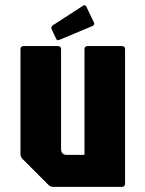

<svg xmlns="http://www.w3.org/2000/svg" viewBox="-20 -730 565 750"><path d="M188.5 0Q176.5 0 168.5 -8.5L68.5 -108.5Q60 -116.5 60 -128.5V-537.5Q60 -550 72.5 -550H206Q218.5 -550 218.5 -537.5V-148.5Q218.5 -125 241.5 -125H310V-537.5Q310 -550 322.5 -550H456Q468.5 -550 468.5 -537.5V-12.5Q468.5 0 456 0ZM212.5 -574.5Q203 -570 199 -579L181.5 -616.5Q178 -625.5 187 -631.5L305 -708Q314 -713.5 318.5 -701.5L347 -642Q351 -633.5 341.5 -628.5Z"/></svg>

Font: Jaro
Style: Regular
Weight: 400
Designer: Agyei Archer, Celine Hurka, Mirko Velimirović
Version: Version 1.000